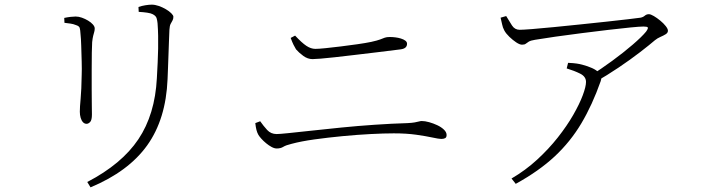

<svg xmlns="http://www.w3.org/2000/svg" viewBox="-20 -754 3020 825"><path d="M369 51 355 28Q503 -49 574.5 -155.5Q646 -262 654 -418Q656 -454 657.5 -485.5Q659 -517 659.5 -545Q660 -573 659.5 -600Q659 -627 657 -654Q656 -665 653 -675.5Q650 -686 636 -693Q629 -697 612.5 -699.5Q596 -702 576 -703L575 -724Q589 -729 605 -731.5Q621 -734 632 -734Q646 -734 662 -728.5Q678 -723 692.5 -714.5Q707 -706 716 -697Q725 -688 725 -682Q725 -672 721 -665.5Q717 -659 713 -651Q709 -643 708 -626Q707 -604 706 -576.5Q705 -549 704 -520.5Q703 -492 702 -464.5Q701 -437 700 -414Q693 -242 612.5 -129.5Q532 -17 369 51ZM257 -656 256 -677Q270 -680 283 -681.5Q296 -683 305 -683Q318 -683 332 -678Q346 -673 358.5 -665.5Q371 -658 379 -649Q387 -640 387 -632Q387 -624 385 -617Q383 -610 380.5 -600.5Q378 -591 376 -573Q375 -560 374.5 -527.5Q374 -495 374 -453.5Q374 -412 374 -371.5Q374 -331 374.5 -301Q375 -271 375 -262Q375 -238 367.5 -230Q360 -222 352 -222Q343 -222 336.5 -229Q330 -236 326.5 -248Q323 -260 323 -274Q323 -294 326.5 -330.5Q330 -367 331 -432Q332 -455 331 -489.5Q330 -524 329 -557Q328 -590 326 -607Q325 -626 322.5 -634Q320 -642 307 -646Q295 -651 283.5 -652.5Q272 -654 257 -656Z M1702 -542Q1648 -535 1597 -529Q1546 -523 1500.5 -517.5Q1455 -512 1418.5 -508Q1382 -504 1357.5 -502Q1333 -500 1323 -500Q1302 -500 1283 -514Q1264 -528 1252 -542Q1246 -552 1241 -562Q1236 -572 1229 -591L1248 -601Q1277 -570 1296.5 -557Q1316 -544 1335 -544Q1349 -544 1378.5 -547Q1408 -550 1444.5 -554.5Q1481 -559 1516 -564Q1551 -569 1575 -574Q1602 -580 1613.5 -584.5Q1625 -589 1633 -592Q1641 -595 1655 -595Q1666 -595 1678.5 -593.5Q1691 -592 1702.5 -588.5Q1714 -585 1721.5 -579.5Q1729 -574 1729 -566Q1729 -556 1722.5 -550Q1716 -544 1702 -542ZM1077 -225 1098 -233Q1112 -213 1128 -195.5Q1144 -178 1169 -178Q1180 -178 1219.5 -182Q1259 -186 1318 -192.5Q1377 -199 1447 -206Q1517 -213 1590.5 -218Q1664 -223 1731 -225Q1750 -226 1761.5 -228Q1773 -230 1780 -232Q1787 -234 1792 -234Q1806 -234 1824 -229Q1842 -224 1859 -216Q1876 -208 1887.5 -197Q1899 -186 1899 -174Q1899 -164 1893 -160.5Q1887 -157 1876 -157Q1866 -157 1838.5 -163Q1811 -169 1769 -175Q1727 -181 1672 -181Q1630 -181 1572.5 -178Q1515 -175 1452 -169Q1389 -163 1331.5 -155Q1274 -147 1233 -136Q1208 -130 1197 -123Q1186 -116 1169 -116Q1159 -116 1147 -122.5Q1135 -129 1123.5 -138.5Q1112 -148 1103 -158Q1094 -168 1090 -175Q1085 -184 1082 -195.5Q1079 -207 1077 -225Z M2131 -678 2155 -685Q2168 -663 2180 -644.5Q2192 -626 2213 -626Q2226 -626 2265.5 -629Q2305 -632 2359.5 -637.5Q2414 -643 2473 -649Q2532 -655 2586.5 -661Q2641 -667 2680 -671.5Q2719 -676 2732 -678Q2743 -680 2750.5 -686.5Q2758 -693 2768 -693Q2776 -693 2789.5 -685Q2803 -677 2817 -665.5Q2831 -654 2840.5 -642Q2850 -630 2850 -622Q2850 -613 2840.5 -607Q2831 -601 2818 -595.5Q2805 -590 2794 -581Q2772 -562 2730.5 -530Q2689 -498 2638.5 -464Q2588 -430 2537 -401L2516 -428Q2562 -457 2610.5 -492.5Q2659 -528 2698.5 -562Q2738 -596 2756 -618Q2766 -632 2763.5 -636Q2761 -640 2745 -640Q2730 -640 2689 -636Q2648 -632 2593 -625.5Q2538 -619 2479 -611.5Q2420 -604 2367 -596.5Q2314 -589 2279 -583Q2260 -580 2252 -575Q2244 -570 2239 -566Q2234 -562 2223 -562Q2213 -562 2198 -572Q2183 -582 2168.5 -596Q2154 -610 2147 -623Q2140 -636 2137.5 -649.5Q2135 -663 2131 -678ZM2415 -460 2421 -484Q2444 -483 2457.5 -481Q2471 -479 2482 -476Q2505 -470 2524 -461.5Q2543 -453 2554 -441Q2562 -433 2564 -426.5Q2566 -420 2561 -405Q2525 -303 2478 -224Q2431 -145 2363.5 -82Q2296 -19 2196 36L2178 13Q2238 -22 2288 -68Q2338 -114 2377 -163.5Q2416 -213 2443 -260Q2470 -307 2484 -344.5Q2498 -382 2498 -402Q2498 -425 2473 -437.5Q2448 -450 2415 -460Z"/></svg>

Font: Noto Serif HK
Style: Regular
Weight: 200
Designer: Ryoko NISHIZUKA 西塚涼子 (kana & ideographs); Frank Grießhammer (Latin, Greek & Cyrillic); Wenlong ZHANG 张文龙 (bopomofo); San
Foundry: Adobe
Version: Version 2.001;hotconv 1.1.0;makeotfexe 2.6.0